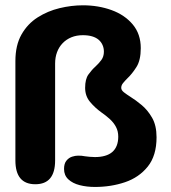

<svg xmlns="http://www.w3.org/2000/svg" viewBox="-20 -712 659 742"><path d="M448.5 -372.5Q448.5 -363.5 459 -355.2Q469.5 -347 484.5 -337.5Q504 -325.5 527.2 -306.2Q550.5 -287 567.8 -257Q585 -227 585 -181.5Q585 -110.5 551 -68.2Q517 -26 463 -7.8Q409 10.5 347 10.5Q315 10.5 287.8 3.5Q260.5 -3.5 244 -19Q227.5 -34.5 227.5 -59Q227.5 -80 236.8 -91.2Q246 -102.5 258.5 -106.5Q271 -110.5 281.5 -110.5Q288.5 -110.5 295.5 -110Q302.5 -109.5 309 -108Q317.5 -107 326.8 -106Q336 -105 347 -105Q368.5 -105 385.2 -109.8Q402 -114.5 413.5 -124.2Q425 -134 431 -149Q437 -164 437 -184Q437 -205 428.2 -221.5Q419.5 -238 404.8 -251.5Q390 -265 372 -277.5Q347 -295.5 328 -318.2Q309 -341 309 -372.5Q309 -406.5 321.8 -424.2Q334.5 -442 349 -455Q362 -467 371.8 -480.2Q381.5 -493.5 381.5 -512.5Q381.5 -526.5 376.2 -538.2Q371 -550 361 -558.5Q351 -567 335.8 -571.5Q320.5 -576 300 -576Q276 -576 256.2 -568Q236.5 -560 222.2 -545.2Q208 -530.5 200.5 -510.5Q193 -490.5 193 -466.5V-92Q193 0 116.5 0Q39.5 0 39.5 -92V-476Q39.5 -537 63 -578.5Q86.5 -620 125.5 -644.8Q164.5 -669.5 210.2 -680.5Q256 -691.5 300.5 -691.5Q360 -691.5 411 -673Q462 -654.5 493 -617.5Q524 -580.5 524 -526Q524 -479 507.2 -452.8Q490.5 -426.5 473 -410Q463 -400 455.8 -391.2Q448.5 -382.5 448.5 -372.5Z"/></svg>

Font: Sono ExtraLight Monospace
Style: Bold
Weight: 700
Version: Version 2.112